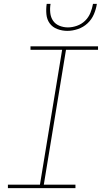

<svg xmlns="http://www.w3.org/2000/svg" viewBox="-20 -975 540 995"><path d="M21 0V-18H187L302 -717H138V-735H488V-717H322L207 -18H371V0ZM329 -815Q302 -815 277 -824.5Q252 -834 237.5 -854Q223 -874 220.5 -901Q218 -928 222 -955H242Q238 -932 240.5 -908.5Q243 -885 255 -867.5Q267 -850 288 -841.5Q309 -833 332 -833Q355 -833 379 -841.5Q403 -850 421 -867.5Q439 -885 448.5 -908.5Q458 -932 462 -955H482Q478 -928 466.5 -901Q455 -874 433.5 -854Q412 -834 384 -824.5Q356 -815 329 -815Z"/></svg>

Font: Iosevka SS18 Thin
Style: Italic
Weight: 100
Italic angle: -9°
Monospace: yes
Designer: Belleve Invis
Foundry: Belleve Invis
Version: Version 25.1.1; ttfautohint (v1.8.4)